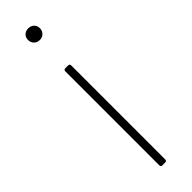

<svg xmlns="http://www.w3.org/2000/svg" viewBox="-241 -688 688 688"><g transform="rotate(-45 103.0 -343.5)"><path d="M73 -658Q73 -671 81.5 -679Q90 -687 103 -687Q116 -687 124.5 -679Q133 -671 133 -658Q133 -645 124.5 -636.5Q116 -628 103 -628Q90 -628 81.5 -636.5Q73 -645 73 -658ZM96 0Q88 0 88 -8V-484Q88 -492 96 -492H110Q118 -492 118 -484V-8Q118 0 110 0Z"/></g></svg>

Font: LINE Seed Sans KR Thin
Style: Regular
Weight: 250
Designer: LINE BX Design & Sandoll Inc & Dalton Maag Ltd
Foundry: Sandoll Inc.
Version: Version 1.000